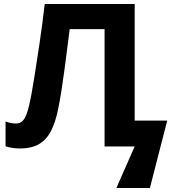

<svg xmlns="http://www.w3.org/2000/svg" viewBox="-20 -734 878 962"><path d="M654.8 -129.9H817.9L731 208H563L654.8 0H503.9V-587.9H329.1Q323.2 -542 316.4 -487.8Q309.6 -433.6 302.2 -378.4Q294.9 -323.2 286.9 -273.4Q278.8 -223.6 271 -186Q258.3 -123.5 236.6 -79.8Q214.8 -36.1 177.5 -13.2Q140.1 9.8 80.1 9.8Q41 9.8 7.8 -1V-125Q20.5 -120.6 33.2 -117.9Q45.9 -115.2 61 -115.2Q80.6 -115.2 93.5 -128.2Q106.4 -141.1 116.7 -172.6Q127 -204.1 137.2 -259.8Q143.1 -292 154.1 -359.9Q165 -427.7 178.5 -519.3Q191.9 -610.8 204.1 -713.9H654.8Z"/></svg>

Font: Open Sans
Style: Bold
Weight: 700
Designer: Monotype Design Team
Foundry: Monotype Imaging Inc.
Version: Version 3.000; ttfautohint (v1.8.4)